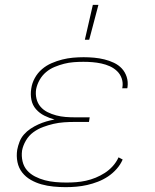

<svg xmlns="http://www.w3.org/2000/svg" viewBox="-20 -764 640 792"><path d="M251 8Q226 8 200.5 5.5Q175 3 151.5 -3.5Q128 -10 107 -22Q86 -34 71.5 -52.5Q57 -71 52 -95.5Q47 -120 51 -146Q54 -162 60.5 -179Q67 -196 79 -209.5Q91 -223 106 -233Q121 -243 137.5 -250.5Q154 -258 171 -263Q188 -268 205 -271Q183 -277 163 -287Q143 -297 128.5 -313.5Q114 -330 109.5 -352.5Q105 -375 109 -399Q112 -421 123.5 -442Q135 -463 153 -478.5Q171 -494 193 -503.5Q215 -513 237 -518.5Q259 -524 281 -526Q303 -528 325 -528Q347 -528 368.5 -526Q390 -524 410.5 -519Q431 -514 450 -505Q469 -496 482.5 -481.5Q496 -467 502.5 -447Q509 -427 506 -405L505 -400H484L485 -404Q488 -423 482 -440.5Q476 -458 463 -470.5Q450 -483 433.5 -490.5Q417 -498 398.5 -502Q380 -506 361.5 -507.5Q343 -509 324 -509Q304 -509 284 -507.5Q264 -506 244.5 -501Q225 -496 205.5 -488Q186 -480 170 -466.5Q154 -453 143.5 -434.5Q133 -416 129 -396Q126 -376 130.5 -357Q135 -338 147 -324Q159 -310 176 -301.5Q193 -293 212 -288Q231 -283 250.5 -281.5Q270 -280 290 -280H350L347 -261H287Q266 -261 244 -259.5Q222 -258 200.5 -253Q179 -248 157.5 -240Q136 -232 117.5 -218.5Q99 -205 87 -184.5Q75 -164 71 -143Q68 -120 73 -98.5Q78 -77 91.5 -61.5Q105 -46 124.5 -36Q144 -26 165 -20.5Q186 -15 208.5 -13Q231 -11 254 -11Q274 -11 294 -12.5Q314 -14 334.5 -18.5Q355 -23 374.5 -31Q394 -39 412 -50.5Q430 -62 445 -78.5Q460 -95 469 -115L486 -106Q477 -85 461 -67Q445 -49 425.5 -36Q406 -23 384 -14.5Q362 -6 340 -1Q318 4 295.5 6Q273 8 251 8ZM330 -600 363 -744H386L348 -600Z"/></svg>

Font: Iosevka Thin Extended
Style: Italic
Weight: 100
Width: 7
Italic angle: -9°
Monospace: yes
Designer: Belleve Invis
Foundry: Belleve Invis
Version: Version 32.5.0; ttfautohint (v1.8.4)